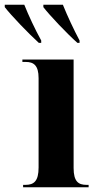

<svg xmlns="http://www.w3.org/2000/svg" viewBox="-87 -786 410 806"><path d="M76 -606H86V-616C60 -663 33 -721 15 -766H-67V-756C-40 -721 33 -645 76 -606ZM238 -606H247V-616C222 -663 195 -721 177 -766H95V-756C122 -721 194 -645 238 -606ZM10 0H285V-10H276C242 -10 222 -24 222 -81V-536H7V-526H21C54 -526 75 -512 75 -458V-83C75 -25 55 -10 20 -10H10Z"/></svg>

Font: Noto Serif Display Condensed Extra
Style: Regular
Weight: 800
Width: 3
Designer: Monotype Design Team
Foundry: Monotype Imaging Inc.
Version: Version 1.900